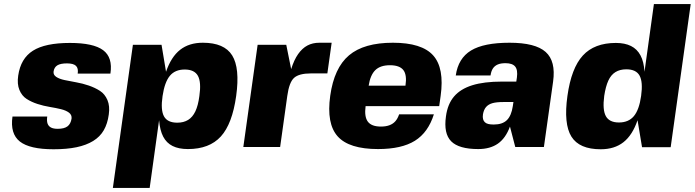

<svg xmlns="http://www.w3.org/2000/svg" viewBox="-20 -719 3398 939"><path d="M242 -369Q240 -353 255 -343Q270 -333 295.5 -327.5Q321 -322 352.5 -316.5Q384 -311 414.5 -300.5Q445 -290 469 -274.5Q493 -259 505.5 -229.5Q518 -200 512 -159Q506 -114 487.5 -82Q469 -50 435.5 -29.5Q402 -9 354.5 1Q307 11 242 11Q125 11 77 -27Q29 -65 41 -149H211Q208 -128 212.5 -115Q217 -102 229 -95.5Q241 -89 262 -89Q294 -89 310 -101Q326 -113 330 -139Q332 -157 317.5 -168Q303 -179 278.5 -185Q254 -191 223.5 -196Q193 -201 163.5 -210.5Q134 -220 110.5 -235Q87 -250 75 -279Q63 -308 69 -349Q81 -433 141 -471Q201 -509 322 -509Q437 -509 484.5 -473.5Q532 -438 520 -359H360Q364 -385 351.5 -397Q339 -409 307.5 -409Q276 -409 260.5 -399.5Q245 -390 242 -369Z M792 -368Q817 -441 861 -475.5Q905 -510 972 -510Q1077 -510 1115.5 -448Q1154 -386 1135 -249.5Q1116 -113 1060 -51.5Q1004 10 899 10Q854 10 824 -5Q794 -20 778 -51Q762 -82 758 -131L712 200H532L630 -500H770ZM847 -119Q878 -119 900 -132.5Q922 -146 935.5 -174.5Q949 -203 955 -249Q965 -317 948 -348Q931 -379 883.5 -379Q836 -379 810.5 -348Q785 -317 775 -249Q765 -181 782 -150Q799 -119 847 -119Z M1385 -250 1350 0H1170L1240 -500H1380L1404 -381Q1418 -426 1438 -454.5Q1458 -483 1483.5 -496.5Q1509 -510 1542 -510H1602L1581 -360H1501Q1442 -360 1418 -338Q1394 -316 1385 -250Z M1768 -200Q1761 -148 1779 -124Q1797 -100 1843 -100Q1867 -100 1884.5 -106.5Q1902 -113 1913.5 -126Q1925 -139 1932 -160H2102Q2074 -71 2009 -30.5Q1944 10 1829 10Q1687 10 1631.5 -52Q1576 -114 1595 -250.5Q1614 -387 1687 -448.5Q1760 -510 1901.5 -510Q2043 -510 2098.5 -448Q2154 -386 2135 -250L2128 -200ZM1783 -300H1963Q1971 -353 1952.5 -376.5Q1934 -400 1887 -400Q1840 -400 1815.5 -376Q1791 -352 1783 -300Z M2161 -150Q2169 -210 2200.5 -247Q2232 -284 2289.5 -302Q2347 -320 2435 -320H2505L2508 -340Q2513 -377 2499.5 -393.5Q2486 -410 2452 -410Q2429 -410 2414 -403.5Q2399 -397 2390.5 -384Q2382 -371 2379 -350H2209Q2221 -434 2283.5 -472Q2346 -510 2472 -510Q2598 -510 2648.5 -465Q2699 -420 2685 -320L2640 0H2500L2474 -100Q2453 -43 2415 -16.5Q2377 10 2319 10Q2224 10 2186.5 -28Q2149 -66 2161 -150ZM2441 -220Q2408 -220 2388.5 -214.5Q2369 -209 2357.5 -196Q2346 -183 2342 -160Q2340 -146 2342.5 -136.5Q2345 -127 2351.5 -121Q2358 -115 2368.5 -112.5Q2379 -110 2395 -110Q2437 -110 2459 -131.5Q2481 -153 2488 -200L2491 -220Z M3098 -131Q3073 -58 3029 -23.5Q2985 11 2918 11Q2813 11 2774.5 -51Q2736 -113 2755 -249.5Q2774 -386 2830.5 -447.5Q2887 -509 2992 -509Q3036 -509 3066 -494Q3096 -479 3112.5 -448Q3129 -417 3132 -368L3178 -699H3358L3260 1H3120ZM3043 -380Q3012 -380 2990 -366.5Q2968 -353 2955 -324.5Q2942 -296 2935 -250Q2926 -182 2943 -151Q2960 -120 3007 -120Q3054 -120 3080 -151Q3106 -182 3115.5 -250Q3125 -318 3108 -349Q3091 -380 3043 -380Z"/></svg>

Font: Fivo Sans Modern Heavy
Style: Regular
Weight: 900
Designer: Alexander Slobzheninov
Foundry: Alexander Slobzheninov
Version: 1.0